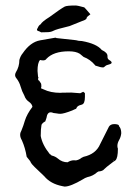

<svg xmlns="http://www.w3.org/2000/svg" viewBox="-20 -669 486 702"><path d="M396.5 -80.1 395.5 -81.1H392.6L394 -80.1ZM216.3 13.2 208.5 11.7Q165 3.4 141.6 -24.9Q96.2 -66.9 93.3 -73.7Q90.3 -80.6 88.6 -82Q86.9 -83.5 77.6 -95.7Q72.3 -128.4 60.1 -155.8Q53.7 -166.5 53.7 -175.8Q53.7 -184.1 58.6 -192.4Q65.9 -210 70.8 -227.5Q78.6 -252.4 98.6 -278.3Q97.2 -289.1 85.4 -297.1Q73.7 -305.2 69.3 -318.8Q60.1 -335.4 55.4 -352.3Q50.8 -369.1 40 -382.8Q35.2 -388.2 35.2 -395Q35.2 -399.4 38.1 -404.8Q50.8 -425.3 50.8 -449.7Q54.7 -464.4 63 -474.1Q90.8 -515.1 126.5 -521.5L182.1 -531.2Q185.1 -531.2 186.5 -529.8L257.8 -522Q267.1 -519 279.3 -519Q333.5 -509.3 352.1 -486.3Q373 -476.6 373 -464.4V-460.4Q373 -453.1 380.6 -448.7Q388.2 -444.3 388.2 -439.9Q388.2 -436 378.7 -433.3Q369.1 -430.7 367.2 -429.2Q361.3 -423.8 357.9 -422.4Q347.2 -422.4 332 -428.2H330.1L327.1 -431.2Q310.1 -451.7 285.6 -460.9L272 -472.2Q257.8 -481.4 231.4 -481.4Q175.8 -481.4 149.9 -454.1Q146.5 -448.2 137.7 -448.2Q132.8 -448.2 126.5 -449.7Q117.2 -439.9 117.2 -409.7L119.1 -388.7L120.6 -385.7L119.1 -380.4Q119.1 -375 122.1 -375Q125 -372.1 125.7 -370.1Q126.5 -368.2 128.9 -365.5Q131.3 -362.8 131.3 -353L129.9 -346.2L139.2 -342.3Q165 -329.6 200.7 -329.6L207 -330.1Q220.7 -330.6 240.7 -330.6L273.4 -328.1L284.2 -333.5Q288.6 -330.6 290.5 -328.1V-314.5Q290.5 -289.6 279.3 -286.6L276.4 -285.6Q262.7 -282.7 259.3 -273.4Q259.3 -272 257.8 -271.2Q256.3 -270.5 252.4 -269Q248.5 -267.6 244.1 -265.1Q212.9 -252.9 200.7 -252.9Q194.3 -252.9 188.2 -254.2Q182.1 -255.4 179 -255.4Q175.8 -255.4 172.9 -256.8Q169.9 -258.3 165 -258.3Q152.8 -258.3 149.9 -237.8L145.5 -225.1Q136.2 -220.7 131.8 -212.9Q128.9 -197.8 128.9 -171.9Q134.8 -139.2 162.1 -105.5Q163.6 -105.5 166 -102.8Q168.5 -100.1 169.9 -100.1Q182.1 -97.2 191.4 -89.4Q207 -75.7 227.1 -75.7Q238.8 -83 250.5 -83Q254.4 -83 257.8 -82.5Q270 -85 277.8 -91.8L285.6 -95.7Q330.6 -105.5 346.2 -142.1L378.4 -206.1Q384.3 -215.3 398.4 -215.3Q403.3 -215.3 408.7 -214.1Q414.1 -212.9 414.8 -209.5Q415.5 -206.1 418.5 -203.1Q423.3 -194.8 423.3 -181.6Q421.9 -168 415.5 -157Q409.2 -146 409.2 -135.3Q409.2 -129.9 411.1 -125.5Q411.1 -90.8 401.9 -82.5Q396.5 -78.1 390.6 -74.7Q366.2 -56.2 361.3 -50.8Q355.5 -43 339.8 -42L335 -39.1Q319.8 -25.4 299.8 -21.5Q290.5 -18.6 282.7 -13.2Q237.8 13.2 216.3 13.2ZM119.6 -555.7Q116.2 -556.2 115.2 -559.6Q115.2 -562.5 115.7 -564L117.2 -564.9Q121.1 -576.2 128.4 -580.1Q134.3 -590.3 161.1 -606.9Q200.7 -636.2 216.8 -645Q225.1 -648.9 255.9 -648.9Q263.7 -648.9 288.1 -642.1Q291.5 -639.2 305.2 -623L310.5 -616.7Q305.7 -613.3 301 -609.4Q296.4 -605.5 296.4 -601.6Q296.4 -599.6 290.5 -596.2Q279.8 -591.8 234.4 -573.7Q185.1 -562 175.5 -556.6Q166 -551.3 151.9 -551.3L130.4 -550.8Q122.1 -555.7 119.6 -555.7Z"/></svg>

Font: Kurland
Style: Regular
Weight: 400
Designer: GGBot
Version: 0.22